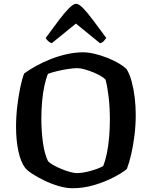

<svg xmlns="http://www.w3.org/2000/svg" viewBox="-20 -997 804 1017"><path d="M364 0Q330 0 291 -11.5Q252 -23 215.5 -40.5Q179 -58 151.5 -76Q124 -94 113 -108Q89 -140 77 -198Q65 -256 65 -324Q65 -380 71.5 -434.5Q78 -489 87.5 -534.5Q97 -580 108 -608Q134 -627 170 -647Q206 -667 249 -684Q292 -701 336 -710.5Q380 -720 421 -720Q447 -720 481 -712Q515 -704 549 -690.5Q583 -677 610 -661Q637 -645 651 -630Q667 -604 677.5 -565Q688 -526 693.5 -480.5Q699 -435 699 -389Q699 -335 692.5 -281.5Q686 -228 675.5 -182Q665 -136 652 -102Q627 -81 580.5 -57Q534 -33 478 -16.5Q422 0 364 0ZM387 -80Q409 -80 436.5 -86Q464 -92 489.5 -101Q515 -110 527 -118Q538 -146 546 -184.5Q554 -223 558 -269Q562 -315 562 -363Q562 -427 555.5 -483Q549 -539 539 -575Q533 -583 515.5 -593.5Q498 -604 475 -613.5Q452 -623 429 -629.5Q406 -636 390 -636Q369 -636 339.5 -631.5Q310 -627 281.5 -620Q253 -613 234 -606Q223 -579 215 -541.5Q207 -504 203 -459.5Q199 -415 199 -368Q199 -306 207 -245Q215 -184 234 -144Q242 -134 261.5 -123Q281 -112 305 -102Q329 -92 351.5 -86Q374 -80 387 -80ZM254 -768Q243 -772 234.5 -780Q226 -788 222 -796Q261 -849 291.5 -889.5Q322 -930 345.5 -953.5Q369 -977 383 -977Q398 -977 421 -953Q444 -929 474.5 -888Q505 -847 543 -796Q539 -791 531 -781Q523 -771 510 -768L382 -872Z"/></svg>

Font: Texturina 12pt SemiBold
Style: Regular
Weight: 600
Designer: Guillermo Torres Carreño
Foundry: Omnibus-Type
Version: Version 1.002